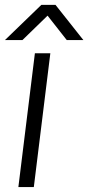

<svg xmlns="http://www.w3.org/2000/svg" viewBox="-50 -763 360 783"><path d="M24.9 0H87.9L155.3 -545.9H92.3ZM-29.8 -599.6H41.5L144 -699.2L222.2 -599.6H290L176.3 -743.2H118.7Z"/></svg>

Font: Guggenheim Sans Display Light
Style: Italic
Weight: 300
Italic angle: -7°
Designer: Modified by Tom Baber under direction of Pentagram Design 2023
Foundry: rsms
Version: Version 1.001;Glyphs 3.1.2 (3151)